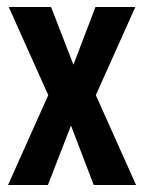

<svg xmlns="http://www.w3.org/2000/svg" viewBox="-20 -529 411 549"><path d="M3 0 118 -257 5 -509H126L190 -344L253 -509H367L254 -257L369 0H248L183 -170L117 0Z"/></svg>

Font: Special Gothic Condensed Medium
Style: Regular
Weight: 500
Width: 3
Designer: Alistair McCready
Foundry: Monolith
Version: Version 1.000; ttfautohint (v1.8.4.7-5d5b)